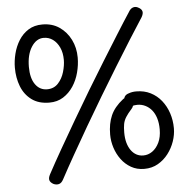

<svg xmlns="http://www.w3.org/2000/svg" viewBox="-59 -899 986 1013"><g transform="rotate(-5 434.0 -392.5)"><path d="M668 14Q629 14 598.5 -3.5Q568 -21 547 -49.5Q526 -78 515 -112.5Q504 -147 504 -182Q504 -240 523 -283Q542 -326 588 -362Q595 -367 600.5 -369Q606 -371 610 -371Q621 -371 631 -364Q641 -357 641 -343Q641 -333 637.5 -323Q634 -313 628 -307Q608 -285 597 -267.5Q586 -250 582.5 -231.5Q579 -213 579 -186Q579 -156 585.5 -132.5Q592 -109 604 -92Q616 -75 632.5 -66Q649 -57 669 -57Q695 -57 717 -72.5Q739 -88 753 -117Q767 -146 767 -187Q767 -220 759 -246Q751 -272 736.5 -289.5Q722 -307 702.5 -316.5Q683 -326 661 -326Q654 -326 646.5 -325Q639 -324 631 -322Q614 -318 604 -329Q594 -340 594 -356Q594 -382 620 -390Q631 -394 640.5 -395.5Q650 -397 661 -397Q703 -397 736.5 -380Q770 -363 793.5 -333.5Q817 -304 829.5 -266Q842 -228 842 -186Q842 -152 830 -117Q818 -82 795.5 -52.5Q773 -23 741 -4.5Q709 14 668 14ZM200 -378Q143 -378 106 -405.5Q69 -433 51.5 -478Q34 -523 34 -577Q34 -613 43.5 -651Q53 -689 73 -721Q93 -753 124 -772.5Q155 -792 198 -792Q250 -792 288 -766Q326 -740 347.5 -697Q369 -654 369 -602Q369 -563 358.5 -523Q348 -483 326.5 -450.5Q305 -418 273.5 -398Q242 -378 200 -378ZM108 -575Q108 -515 131.5 -482Q155 -449 194 -449Q230 -449 252.5 -473.5Q275 -498 285 -532.5Q295 -567 295 -596Q295 -634 282 -662Q269 -690 247.5 -705.5Q226 -721 199 -721Q160 -721 134 -680.5Q108 -640 108 -575ZM658 -816Q669 -836 683.5 -840Q698 -844 711 -836Q727 -828 730.5 -815.5Q734 -803 723 -784Q691 -735 651 -671.5Q611 -608 566.5 -535.5Q522 -463 476 -386.5Q430 -310 386.5 -235Q343 -160 304.5 -92Q266 -24 236 32Q226 51 212 54.5Q198 58 183 51Q167 42 163.5 30Q160 18 170 -1Q201 -59 240.5 -128Q280 -197 324 -272.5Q368 -348 414 -424.5Q460 -501 504.5 -572.5Q549 -644 588 -706.5Q627 -769 658 -816Z"/></g></svg>

Font: Playpen Sans
Style: Regular
Weight: 400
Designer: Laura Meseguer, Veronika Burian, José Scaglione, Kostas Bartsokas, Vera Evstafieva, Tom Grace, Yorlmar Campos
Foundry: TypeTogether
Version: Version 2.000